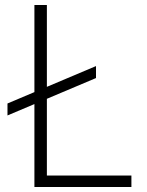

<svg xmlns="http://www.w3.org/2000/svg" viewBox="-20 -750 590 770"><path d="M10 -287V-335L365 -485V-437ZM118 0V-730H168V-46H507V0Z"/></svg>

Font: M PLUS Code Latin SemiExpanded Light
Style: Regular
Weight: 300
Width: 6
Designer: Coji Morishita
Foundry: UNDERFOREST DESIGN
Version: Version 1.002; ttfautohint (v1.8.3)